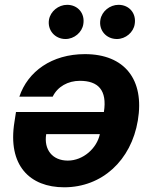

<svg xmlns="http://www.w3.org/2000/svg" viewBox="-20 -785 641 812"><path d="M339.1 -556.1C199.2 -556.1 97.7 -483 61.8 -376.1H202.8C223.4 -418.7 267.4 -443.2 317.8 -443.2C394.9 -443.2 433.9 -404.1 419.4 -311.4H47.6L41.2 -269.9C11 -84.5 106.9 7.1 251.4 7.1C411.9 7.1 534.8 -106.9 562.9 -275.2C592 -448.2 507.1 -556.1 339.1 -556.1ZM175.4 -217.7H402.3C389.6 -157.7 331.7 -105.8 266.7 -105.8C201.3 -105.8 164.8 -152.7 175.4 -217.7ZM187.1 -701.3C180 -657.7 212 -620 257.1 -620C294 -620 327.4 -648.4 332.4 -683.2C339.8 -728 309.7 -764.6 263.8 -764.6C227.3 -764.6 193.2 -737.2 187.1 -701.3ZM404.5 -701.3C397 -657 429.3 -620 474.4 -620C511.4 -620 544.7 -648.4 549.7 -683.2C557.2 -728 527 -764.6 481.2 -764.6C444.6 -764.6 410.5 -737.2 404.5 -701.3Z"/></svg>

Font: Magic Ui Pro
Style: Bold Italic
Weight: 700
Italic angle: -9.39999°
Designer: Stefan Endress, Andreas Faust
Version: Version 1.000;FEAKit 1.0